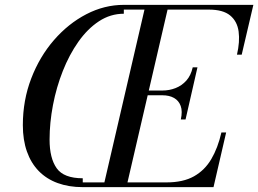

<svg xmlns="http://www.w3.org/2000/svg" viewBox="-20 -770 1062 790"><path d="M320.5 0Q263 0 217.2 -16.8Q171.5 -33.5 139.5 -66.2Q107.5 -99 90.8 -146.5Q74 -194 74 -255Q74 -357.5 108.5 -447.2Q143 -537 202 -605Q261 -673 335.2 -711.5Q409.5 -750 489.5 -750V-713.5Q434.5 -713.5 387.2 -682.5Q340 -651.5 302.5 -598.2Q265 -545 238.5 -478Q212 -411 198 -338Q184 -265 184 -195.5Q184 -119 213.2 -77.8Q242.5 -36.5 320.5 -36.5ZM405 0 579 -750H674L500 0ZM320 0V-19.5H665Q733.5 -19.5 778 -44.5Q822.5 -69.5 849.5 -115.5Q876.5 -161.5 891 -225H910.5L858.5 0ZM724 -278.5Q731.5 -312 723.5 -334Q715.5 -356 696 -367Q676.5 -378 648 -378H577V-397.5H648Q676.5 -397.5 702.2 -407.5Q728 -417.5 746.8 -438.5Q765.5 -459.5 773 -493H792.5L743.5 -278.5ZM955 -545Q967.5 -598.5 961.8 -640.5Q956 -682.5 926.8 -706.5Q897.5 -730.5 839 -730.5H489V-750H1022.5L974.5 -545Z"/></svg>

Font: Bodoni Moda SC
Style: Italic
Weight: 400
Italic angle: -13°
Designer: Owen Earl
Foundry: indestructible type
Version: Version 2.005